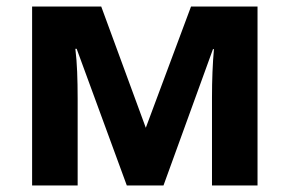

<svg xmlns="http://www.w3.org/2000/svg" viewBox="-20 -566 884 586"><path d="M766 -546V0H627V-268Q627 -308 628.5 -346Q630 -384 633 -416H630L479 0H367L214 -417H210Q214 -384 215.5 -346.5Q217 -309 217 -264V0H78V-546H289L425 -176L563 -546Z"/></svg>

Font: Noto IKEA Latin
Style: Bold
Weight: 700
Designer: Monotype Design Team
Foundry: Monotype Imaging Inc.
Version: Version 1.0